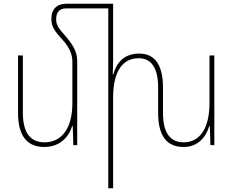

<svg xmlns="http://www.w3.org/2000/svg" viewBox="-20 -780 1254 1032"><path d="M395 -452C395 -498 376 -533 338 -579C287 -636 282 -649 282 -679C282 -712 298 -735 337 -735H562V232H588V-256C588 -396 639 -467 725 -467C788 -467 830 -423 830 -309V-172C830 -41 884 10 966 10C1043 10 1085 -40 1105 -102H1108L1111 0H1132V-482H1106V-226C1106 -86 1051 -15 968 -15C900 -15 856 -59 856 -173V-310C856 -441 805 -492 728 -492C648 -492 606 -444 589 -380H586C587 -409 588 -432 588 -462V-760H337C287 -760 256 -732 256 -678C256 -638 272 -614 318 -564C353 -525 369 -488 369 -449V-226C369 -84 307 -15 220 -15C149 -15 103 -59 103 -173V-482H77V-172C77 -41 133 10 218 10C299 10 348 -40 368 -102H371L374 0H395Z"/></svg>

Font: Noto Sans Armenian SemiCondensed Thin
Style: Regular
Weight: 100
Width: 4
Designer: Monotype Design Team
Foundry: Monotype Imaging Inc.
Version: Version 2.008